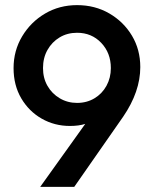

<svg xmlns="http://www.w3.org/2000/svg" viewBox="-20 -730 602 750"><path d="M137 0 313 -246Q288 -238 253 -238Q193 -238 143 -266.5Q93 -295 63 -346Q33 -397 33 -464Q33 -532 66.5 -588Q100 -644 156 -677Q212 -710 281 -710Q351 -710 407 -677.5Q463 -645 495.5 -590.5Q528 -536 528 -468Q528 -372 461 -274L270 0ZM281 -328Q319 -328 349 -346Q379 -364 396 -395Q413 -426 413 -464Q413 -523 375.5 -562.5Q338 -602 281 -602Q243 -602 213 -584Q183 -566 165.5 -535Q148 -504 148 -464Q148 -425 165.5 -394.5Q183 -364 213.5 -346Q244 -328 281 -328Z"/></svg>

Font: Outfit Medium
Style: Regular
Weight: 500
Designer: Rodrigo Fuenzalida
Foundry: fragTYPE
Version: Version 1.100; ttfautohint (v1.8.4.7-5d5b);gftools[0.9.27]